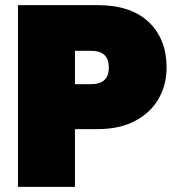

<svg xmlns="http://www.w3.org/2000/svg" viewBox="-20 -728 689 748"><path d="M629 -465Q629 -398 598 -343.5Q567 -289 506.5 -257Q446 -225 360 -225H272V0H50V-708H360Q490 -708 559.5 -642Q629 -576 629 -465ZM335 -400Q404 -400 404 -465Q404 -530 335 -530H272V-400Z"/></svg>

Font: Fz Poppins Black
Style: Regular
Weight: 900
Designer: Ninad Kale (Devanagari), Jonny Pinhorn (Latin)
Foundry: Indian Type Foundry
Version: Vit hóa bi Vntype.Com & FontZin.Com